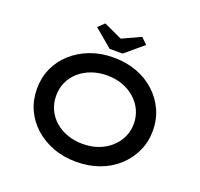

<svg xmlns="http://www.w3.org/2000/svg" viewBox="-152 -1071 1301 1250"><g transform="rotate(20 499.0 -446.0)"><path d="M498 10Q411 10 338 -17.5Q265 -45 210.5 -94Q156 -143 126.5 -208.5Q97 -274 97 -351Q97 -428 126.5 -493.5Q156 -559 210.5 -608Q265 -657 338 -684.5Q411 -712 498 -712Q586 -712 659 -685Q732 -658 786 -608.5Q840 -559 870 -493.5Q900 -428 900 -351Q900 -274 870 -208.5Q840 -143 786 -93.5Q732 -44 659 -17Q586 10 498 10ZM498 -114Q558 -114 606.5 -132Q655 -150 691.5 -182.5Q728 -215 748 -258Q768 -301 768 -351Q768 -401 748 -444Q728 -487 691.5 -519.5Q655 -552 606.5 -570Q558 -588 498 -588Q440 -588 390.5 -570Q341 -552 305 -520Q269 -488 249.5 -445Q230 -402 230 -351Q230 -301 249.5 -257.5Q269 -214 305 -182Q341 -150 390.5 -132Q440 -114 498 -114ZM453 -756 328 -861 370 -902 513 -836H483L626 -902L668 -861L543 -756Z"/></g></svg>

Font: Lexend Mega Medium
Style: Regular
Weight: 500
Version: Version 1.007